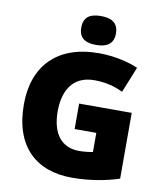

<svg xmlns="http://www.w3.org/2000/svg" viewBox="-100 -1110 940 1107"><g transform="rotate(10 370.0 -556.5)"><path d="M401 -1030C345 -1030 300 -1013 300 -945C300 -879 345 -861 401 -861C456 -861 503 -879 503 -945C503 -1013 456 -1030 401 -1030ZM364 -511V-362H491V-250C474 -246 435 -242 412 -242C308 -242 250 -314 250 -447C250 -563 299 -659 427 -659C490 -659 545 -646 596 -621L657 -772C598 -798 515 -817 426 -817C182 -817 51 -676 51 -452C51 -202 190 -83 396 -83C500 -83 598 -101 672 -126V-511Z"/></g></svg>

Font: Noto Sans Telugu UI Black
Style: Regular
Weight: 900
Designer: Jelle Bosma - Monotype Design Team
Foundry: Monotype Imaging Inc.
Version: Version 2.005